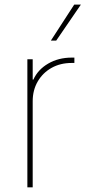

<svg xmlns="http://www.w3.org/2000/svg" viewBox="-20 -798 365 818"><path d="M96.6 0V-545.5H119.3V-458.8H122.2Q141.3 -501.4 185.2 -527Q229 -552.6 285.5 -552.6H296.9V-529.8H285.5Q237.2 -529.8 199.8 -508.9Q162.3 -487.9 140.8 -451Q119.3 -414.1 119.3 -366.5V0ZM196.7 -625 296.2 -778.4H324.6L219.5 -625Z"/></svg>

Font: Inter Thin BETA
Style: Regular
Weight: 100
Designer: Rasmus Andersson
Foundry: rsms
Version: Version 3.011;git-f93a4a705